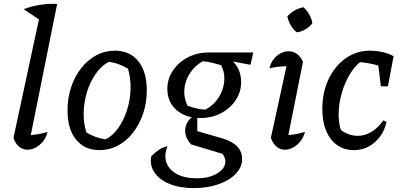

<svg xmlns="http://www.w3.org/2000/svg" viewBox="-20 -758 2062 981"><path d="M188 -653 101 -711Q139 -726 182.5 -733Q226 -740 272 -738ZM129 -26 111 -66Q142 -67 169.5 -71.5Q197 -76 223 -84Q216 -56 200 -36Q184 -16 163 -4.5Q142 7 120 7Q96 7 77 -9Q58 -25 49 -54L191 -715L272 -738Z M488 9Q412 9 368.5 -45Q325 -99 325 -194Q325 -258 343.5 -313Q362 -368 395 -410Q428 -452 472 -475.5Q516 -499 567 -499Q643 -499 686.5 -445.5Q730 -392 730 -296Q730 -232 711 -177Q692 -122 659.5 -80Q627 -38 583 -14.5Q539 9 488 9ZM519 -46Q555 -63 583.5 -103Q612 -143 628.5 -194Q645 -245 647 -301Q649 -357 634 -407Q610 -421 586 -430Q562 -439 536 -442Q499 -423 470.5 -383Q442 -343 425.5 -291Q409 -239 407.5 -184.5Q406 -130 421 -82Q442 -68 467 -59Q492 -50 519 -46Z M970 203Q898 203 846 181.5Q794 160 769 123Q744 86 753 40Q778 16 794.5 5.5Q811 -5 836 -11Q817 36 830.5 73Q844 110 884 131.5Q924 153 986 153Q1041 153 1078.5 134.5Q1116 116 1127.5 87.5Q1139 59 1117 28L957 -20Q941 -36 933.5 -54.5Q926 -73 926 -90Q926 -118 942.5 -141Q959 -164 988 -172V-88L1116 -51Q1217 -21 1217 54Q1217 96 1184.5 130Q1152 164 1096 183.5Q1040 203 970 203ZM1004 -155Q928 -155 881.5 -196Q835 -237 835 -304Q835 -355 863.5 -397.5Q892 -440 940 -465Q988 -490 1047 -490Q1120 -490 1166 -448Q1212 -406 1212 -338Q1212 -288 1184 -246Q1156 -204 1109 -179.5Q1062 -155 1004 -155ZM1030 -198Q1071 -220 1096 -258Q1121 -296 1125.5 -340.5Q1130 -385 1110 -425Q1089 -431 1065.5 -437Q1042 -443 1016 -445Q976 -423 951 -385Q926 -347 922 -303Q918 -259 938 -218Q968 -207 990.5 -202.5Q1013 -198 1030 -198ZM1155 -416 1047 -490H1274L1260 -427L1168 -444Z M1445 -26 1427 -66Q1457 -67 1484.5 -71.5Q1512 -76 1538 -84Q1531 -56 1515 -36Q1499 -16 1478 -4.5Q1457 7 1436 7Q1411 7 1392.5 -9Q1374 -25 1364 -54L1453 -462L1467 -420Q1432 -420 1407 -417.5Q1382 -415 1357 -409Q1363 -436 1378 -455.5Q1393 -475 1413.5 -485.5Q1434 -496 1455 -496Q1479 -496 1498 -482Q1517 -468 1528 -442ZM1531 -721Q1548 -705 1560.5 -683Q1573 -661 1576 -639Q1562 -621 1540 -608Q1518 -595 1496 -593Q1478 -607 1465.5 -629Q1453 -651 1448 -674Q1464 -692 1485.5 -704.5Q1507 -717 1531 -721Z M1789 9Q1714 9 1670.5 -47.5Q1627 -104 1627 -202Q1627 -287 1659 -354Q1691 -421 1746 -460Q1801 -499 1870 -499Q1904 -499 1936 -491.5Q1968 -484 1991 -471L1960 -406Q1889 -437 1799 -442L1845 -458Q1803 -434 1773 -387.5Q1743 -341 1726.5 -283.5Q1710 -226 1710 -170Q1710 -143 1715.5 -117Q1721 -91 1733 -69L1716 -98Q1737 -81 1761 -72.5Q1785 -64 1808 -64Q1844 -64 1877 -83.5Q1910 -103 1939 -143L1955 -135Q1940 -70 1894 -30.5Q1848 9 1789 9ZM1926 -317 1907 -472 1991 -471 1962 -317Z"/></svg>

Font: Piazzolla Thin Medium
Style: Italic
Weight: 500
Italic angle: -11.3°
Version: Version 2.005